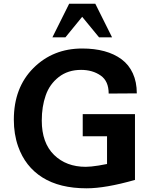

<svg xmlns="http://www.w3.org/2000/svg" viewBox="-20 -996 814 1030"><path d="M581.1 -795.9H511.2L420.9 -905.8L331.1 -795.9H261.2L351.1 -976.1H491.2ZM713.9 -495.1 563 -494.1Q563 -561 520 -590.8Q476.6 -621.1 415 -621.1Q344.2 -621.1 294.9 -582.5Q245.6 -543.9 225.1 -483.9Q204.1 -424.3 204.1 -349.1Q204.1 -229.5 270 -165Q335.4 -101.1 439.9 -101.1Q465.8 -101.1 508.8 -107.9L554.2 -116.2V-265.1H423.8V-383.8H704.1V-30.8Q545.9 14.2 444.8 14.2Q300.3 14.2 207.8 -43.9Q115.2 -102.1 77.1 -210.9Q54.2 -275.9 54.2 -354Q54.2 -525.9 159.2 -630.9Q264.2 -735.8 420.9 -735.8Q486.8 -735.8 539.8 -721.4Q592.8 -707 632.1 -678Q671.4 -648.9 692.6 -602.5Q713.9 -556.2 713.9 -495.1Z"/></svg>

Font: Perun
Style: Bold
Weight: 700
Foundry: Copyright (c) Stefan Peev, Context Ltd, 2016
Version: Version 1.0000